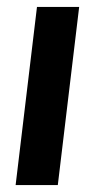

<svg xmlns="http://www.w3.org/2000/svg" viewBox="-20 -533 285 553"><path d="M208 -513H86.5L25 0H146.5Z"/></svg>

Font: Lato
Style: Bold Italic
Weight: 700
Italic angle: -7°
Designer: Lukasz Dziedzic
Foundry: tyPoland Lukasz Dziedzic
Version: Version 2.007; 2014-02-27